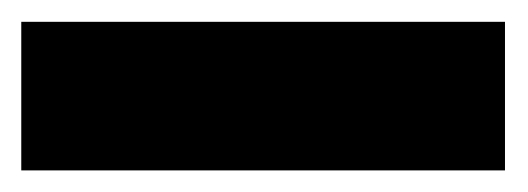

<svg xmlns="http://www.w3.org/2000/svg" viewBox="-20 -20 484 176"><path d="M442.9 136.2H-0.5V0H442.9Z"/></svg>

Font: Heebo Black
Style: Regular
Weight: 900
Designer: Oded Ezer
Foundry: Ezer Type House
Version: Version 3.100